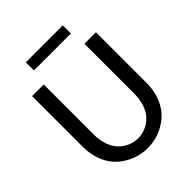

<svg xmlns="http://www.w3.org/2000/svg" viewBox="-241 -1005 1146 1146"><g transform="rotate(-45 332.0 -431.5)"><path d="M62 -272V-701.2H160.2V-280.8Q160.2 -230 174.6 -189.7Q189 -149.4 213.6 -125Q238.3 -100.6 268.6 -87.9Q298.8 -75.2 332 -75.2Q365.2 -75.2 395.5 -87.9Q425.8 -100.6 450.4 -125Q475.1 -149.4 489.5 -189.7Q503.9 -230 503.9 -280.8V-701.2H601.1V-272Q601.1 -205.1 578.1 -150.9Q555.2 -96.7 516.8 -63Q478.5 -29.3 431.2 -11.2Q383.8 6.8 332 6.8Q280.3 6.8 232.7 -11.2Q185.1 -29.3 146.5 -63Q107.9 -96.7 85 -150.9Q62 -205.1 62 -272ZM178.2 -801.8V-870.1H490.2V-801.8Z"/></g></svg>

Font: LT Superior Med
Style: Regular
Weight: 500
Designer: Daniel Lyons
Foundry: LyonsType
Version: Version 1.000